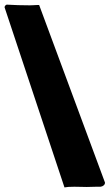

<svg xmlns="http://www.w3.org/2000/svg" viewBox="-37 -776 476 833"><path d="M-17.1 -744.1Q-17.1 -751.5 -8.3 -755.9Q41.5 -752.9 92.3 -752.9Q96.7 -752.9 102.3 -753.2Q107.9 -753.4 112.5 -753.7Q117.2 -753.9 122.8 -754.2Q128.4 -754.4 132.8 -754.4L418.5 16.1Q418.5 23.4 412.8 28.3Q407.2 33.2 398.9 34.2H379.4Q373 34.2 359.4 34.7Q345.7 35.2 339.4 35.2Q331.5 35.2 313.5 34.7Q295.4 34.2 285.6 34.2Q255.4 34.2 242.7 37.1Z"/></svg>

Font: Bowlby One SC
Style: Regular
Weight: 400
Width: 1
Version: Version 1.2